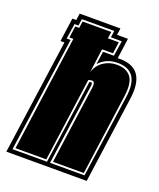

<svg xmlns="http://www.w3.org/2000/svg" viewBox="-131 -704 644 779"><g transform="rotate(20 191.0 -315.0)"><path d="M-10 -1 60 -498H43L57 -600H74L78 -629H254L250 -600H297L285 -512H295Q409 -512 389 -374L337 -1ZM10 -19H159L210 -382Q213 -383 218 -383Q224 -383 221 -365L172 -19H321L371 -374Q389 -494 292 -494Q243 -494 212 -460L220 -516H267L277 -582H230L234 -611H94L90 -582H73L63 -516H80ZM20 -27 89 -524H72L79 -574H96L100 -603H224L220 -574H267L260 -524H213L199 -420Q209 -452 234.5 -469Q260 -486 291 -486Q333 -486 352.5 -460.5Q372 -435 363 -374L315 -27H182L229 -365Q232 -391 219 -391Q211 -391 203 -388L153 -27Z"/></g></svg>

Font: Alumni Sans Collegiate One SC
Style: Italic
Weight: 400
Italic angle: -8°
Designer: Robert E. Leuschke
Foundry: Robert E. Leuschke
Version: Version 1.100